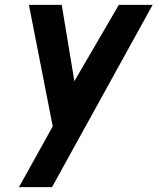

<svg xmlns="http://www.w3.org/2000/svg" viewBox="-20 -520 658 790"><path d="M58 250 197 0 99 -500H234L286 -186L469 -500H608L194 250Z"/></svg>

Font: Hermit
Style: Bold Italic
Weight: 700
Italic angle: -10°
Designer: Pablo Caro
Version: Version 2.000;PS 002.000;hotconv 1.0.88;makeotf.lib2.5.64775